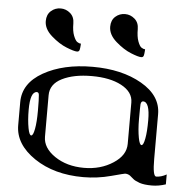

<svg xmlns="http://www.w3.org/2000/svg" viewBox="-53 -803 857 867"><g transform="rotate(5 375.0 -369.5)"><path d="M542 -687.5Q542 -653.3 549.8 -632.3Q557.6 -611.3 565.9 -605.5Q574.2 -599.6 583 -599.6Q583 -597.7 582.5 -590.8Q582 -584 581.5 -580.6Q581.1 -577.1 580.1 -572.3Q579.1 -567.4 576.2 -564.9Q573.2 -562.5 568.4 -562.5Q554.7 -562.5 521 -576.2Q487.3 -589.8 452.1 -620.6Q417 -651.4 417 -687.5Q417 -716.8 435.5 -733.4Q454.1 -750 479.5 -750Q503.9 -750 522.9 -733.4Q542 -716.8 542 -687.5ZM250 -687.5Q250 -653.3 258.3 -632.3Q266.6 -611.3 274.9 -605.5Q283.2 -599.6 292 -599.6Q292 -597.7 291.5 -590.8Q291 -584 290.5 -580.6Q290 -577.1 289.1 -572.3Q288.1 -567.4 285.2 -564.9Q282.2 -562.5 277.3 -562.5Q263.7 -562.5 229.5 -576.2Q195.3 -589.8 160.2 -620.6Q125 -651.4 125 -687.5Q125 -716.8 143.6 -733.4Q162.1 -750 187.5 -750Q211.9 -750 231 -733.4Q250 -716.8 250 -687.5ZM625 -281.2Q625 -364.3 594.7 -364.3Q585.9 -364.3 584 -350.6Q583 -341.8 583 -281.2Q583 -234.4 589.8 -198.2Q595.7 -167 604.5 -167Q613.3 -167 619.1 -198.2Q625 -228.5 625 -281.2ZM123 -351.6Q122.1 -364.3 113.3 -364.3Q83 -364.3 83 -281.2Q83 -234.4 89.8 -198.2Q95.7 -167 104.5 -167Q113.3 -167 119.1 -198.2Q125 -228.5 125 -281.2Q125 -334 123 -351.6ZM542 -167V-354.5Q542 -402.3 488.3 -430.7Q436.5 -458 354.5 -458Q272.5 -458 219.7 -431.6Q167 -405.3 167 -354.5V-167Q167 -116.2 221.7 -79.1Q276.4 -42 354.5 -42Q429.7 -42 486.3 -79.1Q542 -115.2 542 -167ZM42 -208V-312.5Q42 -398.4 131.8 -449.2Q221.7 -500 354.5 -500Q487.3 -500 577.1 -448.2Q667 -396.5 667 -312.5V-110.4Q667 -31.2 682.6 -31.2Q705.1 -31.2 729.5 -44.9V0Q697.3 10.7 667 10.7Q631.8 10.7 611.3 3.9Q589.8 -3.9 582 -10.7Q574.2 -17.6 564.5 -25.4Q554.7 -32.2 542 -32.2Q539.1 -32.2 480.5 -16.6Q418.9 0 354.5 0Q222.7 0 132.8 -60.5Q42 -122.1 42 -208Z"/></g></svg>

Font: okolaksMetalik
Style: bold
Weight: 700
Width: 7
Version: Version 0.6